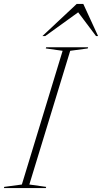

<svg xmlns="http://www.w3.org/2000/svg" viewBox="-63 -955 518 975"><path d="M255 -697 169.5 -709 171.5 -715H384.5L382.5 -709L293.5 -697L86 -18L171.5 -6L169.5 0H-43L-41.5 -6L48 -18ZM152.5 -772 326.5 -935H360L435 -772H424.5L334 -892.5L167 -772Z"/></svg>

Font: Newsreader Display ExtraLight
Style: Italic
Weight: 275
Italic angle: -17°
Designer: Hugues Gentile
Foundry: Production Type
Version: Version 1.002